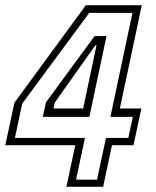

<svg xmlns="http://www.w3.org/2000/svg" viewBox="-36 -720 600 740"><path d="M220 0 254 -160.5H-15.5L19.5 -324L295 -700H510.5L426 -302H509L478.5 -160.5H395.5L361.5 0ZM257 -27.5H338L372.5 -188.5H458.5L476 -269.5H389.5L474.5 -670.5H308L49.5 -320.5L21.5 -188.5H291.5ZM129 -269.5 141 -325.5 328.5 -581H374.5L308.5 -269.5ZM170.5 -302H284.5L336 -545.5H331.5L175 -324.5Z"/></svg>

Font: Tourney Light
Style: Italic
Weight: 300
Italic angle: -12°
Version: Version 1.015